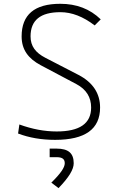

<svg xmlns="http://www.w3.org/2000/svg" viewBox="-20 -723 626 1006"><path d="M269 9.8C426.3 9.8 504.4 -46.4 504.4 -159.7C504.4 -232.9 467.3 -291 391.1 -330.6L217.3 -420.4C166.5 -446.8 140.1 -481 140.1 -532.2C140.1 -617.2 191.9 -659.2 296.4 -659.2C356 -659.2 415.5 -636.2 476.1 -589.8L507.8 -621.6C451.2 -676.3 380.9 -703.1 295.9 -703.1C160.6 -703.1 93.3 -646 93.3 -532.2C93.3 -463.4 127.4 -416.5 193.4 -381.3L380.4 -282.2C432.6 -254.4 457.5 -212.9 457.5 -159.7C457.5 -75.7 397.5 -34.2 276.9 -34.2C213.4 -34.2 148.4 -46.4 81.5 -70.8L74.7 -23.4C132.3 -1.5 196.8 9.8 269 9.8ZM286.6 262.7C341.3 206.1 366.2 165 366.2 132.3C366.2 79.6 337.9 55.7 276.9 55.7H240.2V100.6H276.9C306.2 100.6 319.3 110.4 319.3 132.3C319.3 154.8 297.4 186.5 249 233.9Z"/></svg>

Font: Cascadia Code PL ExtraLight
Style: Regular
Weight: 200
Monospace: yes
Designer: Aaron Bell
Foundry: Saja Typeworks
Version: Version 2404.023